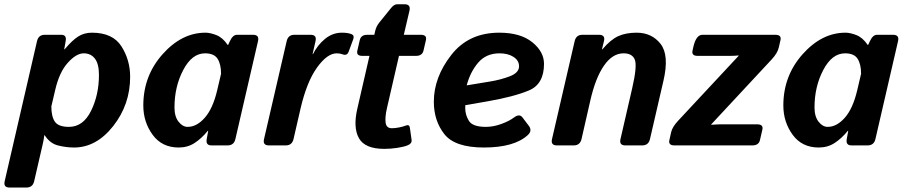

<svg xmlns="http://www.w3.org/2000/svg" viewBox="-52 -674 4196 890"><path d="M-7.8 195.3Q-37.1 195.3 -30.3 166L119.6 -483.4Q126.5 -512.7 155.3 -512.7H232.4Q257.8 -512.7 252.4 -483.4L245.6 -445.3H247.6Q282.7 -487.3 310.5 -504.9Q338.4 -522.5 374 -522.5Q470.7 -522.5 511 -459Q551.3 -395.5 551.3 -317.9Q551.3 -189.5 472.9 -89.8Q394.5 9.8 291 9.8Q255.9 9.8 217.8 0.5Q179.7 -8.8 155.3 -46.9H153.3Q150.9 -26.4 146.5 -7.8L106.4 166Q99.6 195.3 70.3 195.3ZM186 -180.7Q186 -133.8 202.4 -109.9Q218.8 -85.9 267.6 -85.9Q333.5 -85.9 370.1 -160.2Q406.7 -234.4 406.7 -327.1Q406.7 -377.9 387.9 -402.3Q369.1 -426.8 335.9 -426.8Q301.8 -426.8 262.5 -383.3Q223.1 -339.8 204.1 -257.8Z M612.3 -185.1Q612.3 -322.3 701.4 -422.4Q790.5 -522.5 900.4 -522.5Q922.4 -522.5 951.2 -511.2Q980 -500 1003.4 -465.8H1005.4L1013.7 -483.4Q1027.3 -512.7 1046.4 -512.7H1121.1Q1150.9 -512.7 1144 -483.4L1039.1 -29.3Q1032.2 0 1002.9 0H928.2Q900.9 0 906.2 -29.3L913.1 -67.4H911.1Q882.3 -32.2 850.1 -11.2Q817.9 9.8 776.4 9.8Q698.7 9.8 655.5 -49.3Q612.3 -108.4 612.3 -185.1ZM756.8 -175.8Q756.8 -133.8 775.6 -109.9Q794.4 -85.9 817.9 -85.9Q859.9 -85.9 897.2 -128.2Q934.6 -170.4 954.6 -254.9L972.7 -332Q972.7 -376.5 956.5 -401.6Q940.4 -426.8 898.4 -426.8Q837.9 -426.8 797.4 -349.6Q756.8 -272.5 756.8 -175.8Z M1194.3 0Q1165 0 1171.9 -29.3L1276.9 -483.4Q1283.7 -512.7 1312.5 -512.7H1387.7Q1417.5 -512.7 1410.6 -483.4L1397 -423.3H1398.9Q1419.4 -464.8 1454.6 -493.7Q1489.7 -522.5 1532.7 -522.5Q1561 -522.5 1577.6 -515.6Q1591.8 -509.8 1585.4 -492.2L1564 -434.1Q1556.6 -414.1 1535.2 -422.4Q1523.4 -426.8 1508.8 -426.8Q1464.8 -426.8 1417.2 -360.4Q1369.6 -293.9 1340.8 -169.4L1308.6 -29.3Q1301.8 0 1272.5 0Z M1627.4 -415Q1598.6 -415 1604.5 -439.5L1615.7 -488.3Q1621.6 -512.7 1649.9 -512.7H1683.1L1687 -529.8Q1691.9 -551.8 1706.5 -569.8L1759.8 -635.7Q1774.4 -654.3 1789.1 -654.3H1823.2Q1852.5 -654.3 1846.2 -625L1819.8 -512.7H1898.9Q1927.7 -512.7 1922.4 -488.3L1911.1 -439.5Q1905.3 -415 1876.5 -415H1797.4L1741.7 -172.9Q1731.9 -129.9 1735.6 -104.7Q1739.3 -79.6 1764.2 -79.6Q1779.3 -79.6 1797.9 -83.3Q1816.4 -86.9 1828.6 -91.8Q1846.2 -99.1 1848.1 -80.6L1856 -24.9Q1857.9 -8.8 1837.9 -0.5Q1820.3 6.8 1789.1 11.5Q1757.8 16.1 1729.5 16.1Q1639.6 16.1 1611.8 -33.4Q1584 -83 1604.5 -170.9L1660.6 -415Z M1959 -202.6Q1959 -315.4 2039.6 -418.9Q2120.1 -522.5 2262.2 -522.5Q2360.4 -522.5 2415 -478.5Q2469.7 -434.6 2469.7 -377.9Q2469.7 -284.2 2400.1 -254.9Q2330.6 -225.6 2207 -204.1L2105 -186.5Q2104.5 -180.2 2104.5 -172.9Q2104.5 -141.6 2121.6 -113.8Q2138.7 -85.9 2200.2 -85.9Q2235.4 -85.9 2272 -99.4Q2308.6 -112.8 2330.6 -129.4Q2356 -148.4 2370.1 -129.4L2398.9 -91.3Q2416.5 -68.4 2395 -48.3Q2363.3 -19 2312 -4.6Q2260.7 9.8 2191.4 9.8Q2056.6 9.8 2007.8 -52.2Q1959 -114.3 1959 -202.6ZM2111.3 -278.3 2218.3 -295.9Q2269.5 -304.2 2311.8 -320.6Q2354 -336.9 2354 -366.7Q2354 -393.6 2328.4 -410.2Q2302.7 -426.8 2263.7 -426.8Q2201.7 -426.8 2164.8 -383.8Q2127.9 -340.8 2111.3 -278.3Z M2529.3 0Q2500 0 2506.8 -29.3L2611.8 -483.4Q2618.7 -512.7 2647.5 -512.7H2724.6Q2754.9 -512.7 2747.6 -483.4L2738.3 -445.3H2740.2Q2779.3 -491.2 2814.7 -506.8Q2850.1 -522.5 2898.9 -522.5Q2969.7 -522.5 3010.3 -470.2Q3050.8 -418 3023.4 -299.8L2960.9 -29.3Q2954.1 0 2924.8 0H2846.7Q2817.4 0 2824.2 -29.3L2878.4 -264.6Q2902.3 -368.2 2890.6 -397.5Q2878.9 -426.8 2838.4 -426.8Q2787.1 -426.8 2747.6 -369.6Q2708 -312.5 2684.1 -207L2643.6 -29.3Q2636.7 0 2607.4 0Z M3074.2 0Q3045.4 0 3050.8 -24.4L3059.1 -61.5Q3064.5 -85.4 3091.3 -114.3L3371.6 -415L3372.1 -417Q3352.1 -415 3332.5 -415H3181.6Q3152.8 -415 3158.2 -439.5L3161.6 -455.1Q3174.3 -512.7 3204.1 -512.7H3542Q3571.3 -512.7 3565.9 -488.3L3558.1 -454.1Q3552.2 -427.7 3524.9 -398.4L3245.1 -97.7L3244.6 -95.7Q3271 -97.7 3284.2 -97.7H3458Q3487.3 -97.7 3481.9 -73.2L3470.7 -24.4Q3464.8 0 3435.5 0Z M3579.1 -185.1Q3579.1 -322.3 3668.2 -422.4Q3757.3 -522.5 3867.2 -522.5Q3889.2 -522.5 3918 -511.2Q3946.8 -500 3970.2 -465.8H3972.2L3980.5 -483.4Q3994.1 -512.7 4013.2 -512.7H4087.9Q4117.7 -512.7 4110.8 -483.4L4005.9 -29.3Q3999 0 3969.7 0H3895Q3867.7 0 3873 -29.3L3879.9 -67.4H3877.9Q3849.1 -32.2 3816.9 -11.2Q3784.7 9.8 3743.2 9.8Q3665.5 9.8 3622.3 -49.3Q3579.1 -108.4 3579.1 -185.1ZM3723.6 -175.8Q3723.6 -133.8 3742.4 -109.9Q3761.2 -85.9 3784.7 -85.9Q3826.7 -85.9 3864 -128.2Q3901.4 -170.4 3921.4 -254.9L3939.5 -332Q3939.5 -376.5 3923.3 -401.6Q3907.2 -426.8 3865.2 -426.8Q3804.7 -426.8 3764.2 -349.6Q3723.6 -272.5 3723.6 -175.8Z"/></svg>

Font: Istok
Style: Bold Italic
Weight: 700
Italic angle: -13°
Designer: Andrey V. Panov
Foundry: Andrey V. Panov
Version: Version 1.0.3